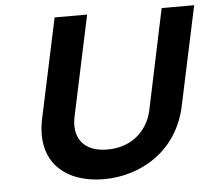

<svg xmlns="http://www.w3.org/2000/svg" viewBox="-50 -724 878 788"><g transform="rotate(-5 389.0 -330.5)"><path d="M203 -670 116 -262C77 -79 195 9 347 9C499 9 652 -79 691 -262L778 -670H644L557 -257C538 -170 470 -111 372 -111C275 -111 231 -170 249 -257L337 -670Z"/></g></svg>

Font: LT Wave Text Bold Italic
Style: Regular
Weight: 700
Designer: Daniel Lyons
Version: Version 2.5 (Glyphs App)